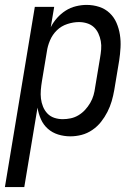

<svg xmlns="http://www.w3.org/2000/svg" viewBox="-48 -548 568 783"><path d="M-28 215 94 -520H173L159 -437Q169 -457 184.5 -474.5Q200 -492 219.5 -504.5Q239 -517 261.5 -522.5Q284 -528 305 -528Q332 -528 356.5 -520Q381 -512 399 -495Q417 -478 427 -455Q437 -432 441 -406.5Q445 -381 443.5 -354Q442 -327 438 -301L418 -181Q414 -158 407.5 -135.5Q401 -113 390 -91.5Q379 -70 364 -51Q349 -32 328.5 -18Q308 -4 285 2Q262 8 239 8Q213 8 189 0.5Q165 -7 147 -23Q129 -39 119 -61.5Q109 -84 105 -109L51 215ZM208 -62Q224 -62 240.5 -65.5Q257 -69 272 -78Q287 -87 299 -100Q311 -113 320 -128.5Q329 -144 333.5 -160Q338 -176 340 -192L360 -312Q363 -329 364.5 -346.5Q366 -364 363 -380.5Q360 -397 353 -412Q346 -427 334.5 -437.5Q323 -448 307 -453Q291 -458 274 -458Q251 -458 226.5 -450Q202 -442 184 -424.5Q166 -407 156 -383.5Q146 -360 143 -337L123 -217Q120 -199 118.5 -181Q117 -163 119 -146Q121 -129 127.5 -113Q134 -97 145.5 -85Q157 -73 173.5 -67.5Q190 -62 208 -62Z"/></svg>

Font: Iosevka Term Curly Oblique
Style: Regular
Weight: 400
Italic angle: -9°
Designer: Belleve Invis
Foundry: Belleve Invis
Version: Version 32.3.0